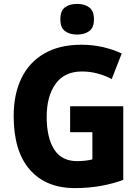

<svg xmlns="http://www.w3.org/2000/svg" viewBox="-20 -953 717 983"><path d="M339 -409H611V-32Q557 -12 495 -1Q433 10 363 10Q215 10 132.5 -84.5Q50 -179 50 -359Q50 -471 90 -553Q130 -635 207.5 -679.5Q285 -724 397 -724Q455 -724 508.5 -711.5Q562 -699 603 -679L552 -548Q519 -566 480 -576.5Q441 -587 399 -587Q310 -587 264.5 -523.5Q219 -460 219 -355Q219 -249 257 -188.5Q295 -128 375 -128Q397 -128 417.5 -130.5Q438 -133 453 -137V-276H339ZM375 -933Q413 -933 437 -915Q461 -897 461 -854Q461 -811 436.5 -793.5Q412 -776 375 -776Q337 -776 313 -793.5Q289 -811 289 -854Q289 -898 312.5 -915.5Q336 -933 375 -933Z"/></svg>

Font: Noto Sans Armenian SemiCondensed ExtraBold
Style: Regular
Weight: 800
Width: 4
Designer: Monotype Design Team
Foundry: Monotype Imaging Inc.
Version: Version 2.008; ttfautohint (v1.8.4.7-5d5b)